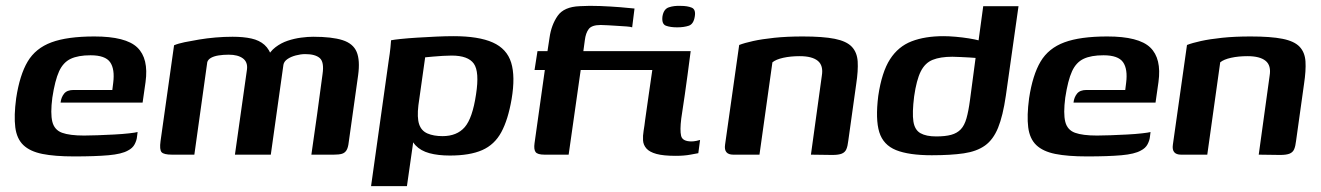

<svg xmlns="http://www.w3.org/2000/svg" viewBox="-20 -526 4494 653"><path d="M232 6Q166 6 124 -2.5Q82 -11 59.5 -32.5Q37 -54 32 -93Q27 -132 35 -192Q47 -271 74 -316.5Q101 -362 155 -382Q209 -402 301 -402Q408 -402 447 -364.5Q486 -327 475 -247L465 -177H186Q188 -195 198 -207.5Q208 -220 230 -220H362L365 -244Q371 -291 354.5 -314.5Q338 -338 288 -338Q246 -338 220.5 -326Q195 -314 181 -283.5Q167 -253 158 -194Q151 -140 158 -112Q165 -84 191 -74.5Q217 -65 266 -65Q284 -65 311.5 -66Q339 -67 368 -68.5Q397 -70 419 -72.5Q441 -75 448 -77L446 -61Q445 -49 438 -35.5Q431 -22 415 -14Q394 -2 349 2Q304 6 232 6Z M565 0Q537 0 529.5 -8.5Q522 -17 526 -46L572 -372Q586 -378 608 -382.5Q630 -387 657 -391.5Q684 -396 713 -398.5Q742 -401 771 -401Q808 -401 835 -395Q862 -389 879.5 -373.5Q897 -358 906 -328H887Q898 -351 917 -365.5Q936 -380 958.5 -387.5Q981 -395 1004 -398Q1027 -401 1045 -401Q1109 -401 1145 -389.5Q1181 -378 1193 -349.5Q1205 -321 1198 -270L1166 -42Q1164 -24 1158.5 -15Q1153 -6 1143 -3Q1133 0 1115 0H1039Q1049 -69 1058.5 -137Q1068 -205 1077 -274Q1083 -315 1067.5 -328.5Q1052 -342 1018 -342Q1003 -342 986 -337.5Q969 -333 957.5 -325Q946 -317 944 -306L901 0H779L820 -290Q823 -315 806 -327.5Q789 -340 758 -340Q739 -340 723.5 -337.5Q708 -335 698 -329.5Q688 -324 685 -315L641 0Z M1242 107 1302 -320Q1306 -345 1308 -365Q1310 -385 1310 -389Q1319 -391 1343 -393.5Q1367 -396 1399 -398Q1431 -400 1463.5 -401.5Q1496 -403 1522 -403Q1608 -403 1656 -381.5Q1704 -360 1718.5 -313Q1733 -266 1720 -189Q1708 -119 1685 -76.5Q1662 -34 1620 -15.5Q1578 3 1510 3Q1470 3 1440.5 -5Q1411 -13 1393.5 -31.5Q1376 -50 1373 -79L1392 -89L1364 107ZM1485 -63Q1534 -63 1560.5 -93.5Q1587 -124 1599 -205Q1611 -282 1591.5 -309.5Q1572 -337 1516 -337Q1503 -337 1486 -336Q1469 -335 1452.5 -333.5Q1436 -332 1426 -331L1403 -168Q1398 -126 1405.5 -103.5Q1413 -81 1434 -72Q1455 -63 1485 -63Z M1808 -352H1842L1849 -398Q1855 -441 1876.5 -472Q1898 -503 1952 -505Q1985 -507 2021.5 -505.5Q2058 -504 2089.5 -501.5Q2121 -499 2138 -497L2130 -433Q2125 -435 2111.5 -436Q2098 -437 2081 -438Q2064 -439 2048.5 -440Q2033 -441 2023 -441Q1993 -441 1982.5 -427.5Q1972 -414 1969 -389L1964 -352H2208L2199 -288H1955L1914 0H1832Q1808 0 1801.5 -9Q1795 -18 1798 -39L1833 -288H1798ZM2329 -352Q2323 -306 2318.5 -272Q2314 -238 2309 -203.5Q2304 -169 2297 -123Q2292 -83 2296.5 -64Q2301 -45 2332 -45Q2339 -45 2349 -47Q2359 -49 2361 -50L2355 -5Q2349 -4 2328 0Q2307 4 2278 4Q2236 4 2212.5 -2.5Q2189 -9 2178.5 -21Q2168 -33 2167 -48.5Q2166 -64 2169 -81.5Q2172 -99 2174 -117Q2180 -160 2186 -201.5Q2192 -243 2197.5 -281Q2203 -319 2208 -352Q2238 -352 2268.5 -352Q2299 -352 2329 -352ZM2233 -470Q2237 -495 2254.5 -501Q2272 -507 2295 -506Q2318 -506 2332.5 -500Q2347 -494 2343 -470Q2339 -444 2322.5 -438.5Q2306 -433 2283 -433Q2260 -433 2245 -438.5Q2230 -444 2233 -470Z M2474 0Q2441 0 2446 -34L2494 -373Q2512 -380 2541.5 -386.5Q2571 -393 2613.5 -397.5Q2656 -402 2710 -402Q2779 -402 2819 -394Q2859 -386 2877 -367Q2895 -348 2897 -317Q2899 -286 2892 -240L2865 -47Q2863 -29 2858.5 -18.5Q2854 -8 2843 -3.5Q2832 1 2811 1L2738 0L2775 -268Q2781 -303 2761.5 -319Q2742 -335 2700 -335Q2669 -335 2644 -329.5Q2619 -324 2607 -314L2563 0Z M3149 2Q3071 2 3027.5 -15.5Q2984 -33 2970.5 -76.5Q2957 -120 2967 -200Q2979 -281 3007 -324.5Q3035 -368 3080.5 -385.5Q3126 -403 3189 -403Q3207 -403 3230 -401Q3253 -399 3275 -395.5Q3297 -392 3313.5 -387.5Q3330 -383 3337 -378L3305 -365L3324 -505H3444L3401 -201Q3391 -132 3374.5 -91.5Q3358 -51 3330 -31Q3302 -11 3258 -4.5Q3214 2 3149 2ZM3164 -62Q3195 -62 3215 -67.5Q3235 -73 3247.5 -86Q3260 -99 3267 -123.5Q3274 -148 3279 -186L3298 -329Q3291 -330 3277 -330.5Q3263 -331 3248 -332Q3233 -333 3219 -333Q3178 -333 3152 -322.5Q3126 -312 3111.5 -283Q3097 -254 3089 -198Q3082 -142 3086.5 -113Q3091 -84 3110.5 -73Q3130 -62 3164 -62Z M3677 6Q3611 6 3569 -2.5Q3527 -11 3504.5 -32.5Q3482 -54 3477 -93Q3472 -132 3480 -192Q3492 -271 3519 -316.5Q3546 -362 3600 -382Q3654 -402 3746 -402Q3853 -402 3892 -364.5Q3931 -327 3920 -247L3910 -177H3631Q3633 -195 3643 -207.5Q3653 -220 3675 -220H3807L3810 -244Q3816 -291 3799.5 -314.5Q3783 -338 3733 -338Q3691 -338 3665.5 -326Q3640 -314 3626 -283.5Q3612 -253 3603 -194Q3596 -140 3603 -112Q3610 -84 3636 -74.5Q3662 -65 3711 -65Q3729 -65 3756.5 -66Q3784 -67 3813 -68.5Q3842 -70 3864 -72.5Q3886 -75 3893 -77L3891 -61Q3890 -49 3883 -35.5Q3876 -22 3860 -14Q3839 -2 3794 2Q3749 6 3677 6Z M3997 0Q3964 0 3969 -34L4017 -373Q4035 -380 4064.5 -386.5Q4094 -393 4136.5 -397.5Q4179 -402 4233 -402Q4302 -402 4342 -394Q4382 -386 4400 -367Q4418 -348 4420 -317Q4422 -286 4415 -240L4388 -47Q4386 -29 4381.5 -18.5Q4377 -8 4366 -3.5Q4355 1 4334 1L4261 0L4298 -268Q4304 -303 4284.5 -319Q4265 -335 4223 -335Q4192 -335 4167 -329.5Q4142 -324 4130 -314L4086 0Z"/></svg>

Font: Genos SemiBold
Style: Italic
Weight: 600
Italic angle: -8°
Version: Version 1.010